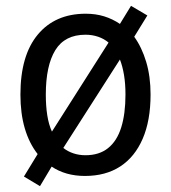

<svg xmlns="http://www.w3.org/2000/svg" viewBox="-20 -593 586 658"><path d="M496 -269Q496 -180 469 -117.5Q442 -55 392 -22.5Q342 10 271 10Q238 10 209.5 2Q181 -6 157 -22L117 45L62 12L109 -65Q80 -102 65 -153Q50 -204 50 -269Q50 -403 109.5 -474.5Q169 -546 274 -546Q308 -546 337 -537Q366 -528 391 -511L429 -573L485 -540L440 -467Q466 -431 481 -381Q496 -331 496 -269ZM137 -269Q137 -230 142 -198Q147 -166 158 -142L352 -447Q337 -460 316.5 -467Q296 -474 273 -474Q202 -474 169.5 -421Q137 -368 137 -269ZM410 -269Q410 -306 405 -336Q400 -366 391 -389L197 -86Q212 -74 231.5 -67.5Q251 -61 273 -61Q320 -61 350.5 -85.5Q381 -110 395.5 -156.5Q410 -203 410 -269Z"/></svg>

Font: Noto Sans SemiCondensed
Style: Regular
Weight: 400
Width: 4
Version: Version 2.013